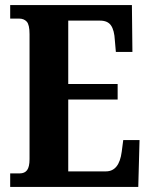

<svg xmlns="http://www.w3.org/2000/svg" viewBox="-20 -734 590 754"><path d="M20 -53H57Q77 -53 86.5 -66Q96 -79 96 -109V-600Q96 -637 85 -649Q74 -661 55 -661H20V-714H498L500 -530H435L431 -576Q429 -615 416 -634Q403 -653 373 -653H248V-404H442V-343H248V-61H396Q448 -61 458 -138L464 -184H528L523 0H20Z"/></svg>

Font: Noto Serif CondExtraBold
Style: Regular
Weight: 800
Width: 3
Designer: Monotype Design Team
Foundry: Monotype Imaging Inc.
Version: Version 1.001